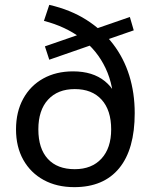

<svg xmlns="http://www.w3.org/2000/svg" viewBox="-20 -764 621 791"><path d="M286 7Q214 7 160 -22.5Q106 -52 76 -105.5Q46 -159 46 -231Q46 -303 75.5 -357Q105 -411 158 -440.5Q211 -470 281 -470Q362 -470 412 -429.5Q462 -389 480 -310L449 -312Q450 -409 415 -483Q380 -557 315 -606Q250 -655 161 -678L183 -744Q270 -724 335.5 -682.5Q401 -641 445.5 -583Q490 -525 512.5 -453Q535 -381 535 -298Q535 -149 471 -71Q407 7 286 7ZM288 -67Q358 -67 398 -110.5Q438 -154 438 -231Q438 -310 398.5 -353.5Q359 -397 288 -397Q218 -397 178 -353.5Q138 -310 138 -231Q138 -152 177 -109.5Q216 -67 288 -67ZM183 -518 165 -573 515 -694 531 -639Z"/></svg>

Font: Muli Medium
Style: Regular
Weight: 500
Designer: Vernon Adams
Foundry: Vernon Adams
Version: Version 2.100; ttfautohint (v1.8.1.43-b0c9)